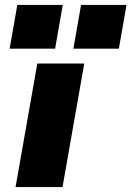

<svg xmlns="http://www.w3.org/2000/svg" viewBox="-20 -757 532 777"><path d="M308 -737H492L461 -560H277ZM50 -737H234L203 -560H19ZM131 -500H321L233 0H43Z"/></svg>

Font: Overused Grotesk Black
Style: Italic
Weight: 900
Italic angle: -10°
Version: Version 0.003